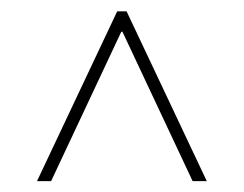

<svg xmlns="http://www.w3.org/2000/svg" viewBox="-20 -725 441 347"><path d="M46.9 -397.7 191.8 -704.5H208.8L353.7 -397.7H328.1L201.3 -667.6H199.2L72.4 -397.7Z"/></svg>

Font: Inter Thin BETA
Style: Regular
Weight: 100
Designer: Rasmus Andersson
Foundry: rsms
Version: Version 3.011;git-f93a4a705